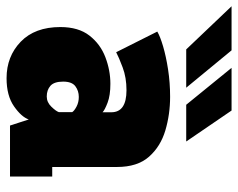

<svg xmlns="http://www.w3.org/2000/svg" viewBox="-117 -655 760 614"><g transform="rotate(90 263.0 -348.0)"><path d="M206 11Q136.5 11 89.5 -34.2Q42.5 -79.5 42.5 -161Q42.5 -219 69.8 -254Q97 -289 139 -305Q181 -321 224 -321Q261 -321 284.5 -312Q308 -303 315 -296V-324Q315 -372.5 244.5 -372.5Q204 -372.5 171.5 -360.2Q139 -348 123 -339.5L57 -471Q72 -480 104 -489.5Q136 -499 178.2 -505.5Q220.5 -512 265.5 -512Q321.5 -512 373 -496.8Q424.5 -481.5 457.2 -444.5Q490 -407.5 490 -342V-135H520.5V0H357.5L338 -60Q330 -36.5 296 -12.8Q262 11 206 11ZM264.5 -117.5Q283 -117.5 297.2 -132.2Q311.5 -147 314.5 -156V-199Q310.5 -205.5 296.8 -212.8Q283 -220 266 -220Q246.5 -220 231.8 -209Q217 -198 217 -170Q217 -141 230.5 -129.2Q244 -117.5 264.5 -117.5ZM291 -563.5 173 -708.5H309.5L408.5 -563.5ZM114 -563.5 -24 -708.5H117L236.5 -563.5Z"/></g></svg>

Font: Trispace SemiCondensed ExtraBold
Style: Regular
Weight: 800
Width: 4
Designer: Tyler Finck
Foundry: Etcetera Type Company
Version: Version 1.210; ttfautohint (v1.8.3)